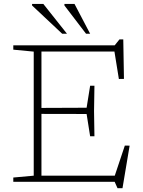

<svg xmlns="http://www.w3.org/2000/svg" viewBox="-20 -930 729 982"><path d="M463 -491.5 461 -362 463 -233H441L423 -347L183.5 -347.5V-378L423 -379L441 -491.5ZM614 -526.5 588 -526 561.5 -690 585.5 -666.5H156.5V-698H566.5L591 -728.5H610.5ZM562.5 -18 618.5 -185.5 643 -185 606.5 32.5H581L566.5 0H156.5V-31.5H595ZM48 0V-22L152.5 -31.5V-666L48 -676V-698H192V0ZM322.5 -757.5H298L144 -902V-910H201.5ZM441 -757.5H420L309.5 -902V-910H361Z"/></svg>

Font: Newsreader 9pt ExtraLight
Style: Regular
Weight: 250
Designer: Hugues Gentile
Foundry: Production Type
Version: Version 1.003